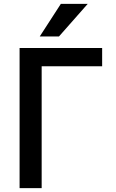

<svg xmlns="http://www.w3.org/2000/svg" viewBox="-20 -980 604 1000"><path d="M297 -960H437L287 -790H187ZM197 -635V0H82V-730H512V-635Z"/></svg>

Font: M PLUS 1p Medium
Style: Regular
Weight: 500
Version: Version 1.062